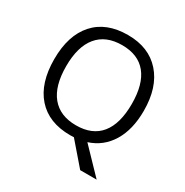

<svg xmlns="http://www.w3.org/2000/svg" viewBox="-199 -887 1177 1219"><g transform="rotate(30 389.5 -277.5)"><path d="M717.8 -357.9Q717.8 -220.7 662.6 -129.9Q607.4 -39.1 506.8 -6.8L676.8 169.9H556.2L417 8.8L390.1 9.8Q232.4 9.8 146.7 -86.7Q61 -183.1 61 -358.9Q61 -533.2 147 -629.2Q232.9 -725.1 391.1 -725.1Q544.9 -725.1 631.3 -627.4Q717.8 -529.8 717.8 -357.9ZM148.9 -357.9Q148.9 -212.9 210.7 -137.9Q272.5 -63 390.1 -63Q508.8 -63 569.3 -137.7Q629.9 -212.4 629.9 -357.9Q629.9 -502 569.6 -576.4Q509.3 -650.9 391.1 -650.9Q272.5 -650.9 210.7 -575.9Q148.9 -501 148.9 -357.9Z"/></g></svg>

Font: f0_44652 
Style: Regular
Weight: 400
Foundry: Ascender Corporation
Version: Version 1.10